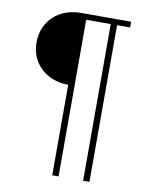

<svg xmlns="http://www.w3.org/2000/svg" viewBox="-92 -767 789 986"><g transform="rotate(10 302.5 -274.5)"><path d="M249 -323Q208 -323 172 -336Q136 -349 109 -373.5Q82 -398 66.5 -432.5Q51 -467 51 -510Q51 -553 66.5 -588Q82 -623 109 -647.5Q136 -672 172 -685Q208 -698 249 -698H511V-668H443V149H410V-668H282V149H249Z"/></g></svg>

Font: IBM Plex Sans Arabic ExtLt
Style: Regular
Weight: 200
Designer: Mike Abbink, Paul van der Laan, Pieter van Rosmalen, Wael Morcos, Khajak Apelian
Foundry: Bold Monday
Version: Version 1.2